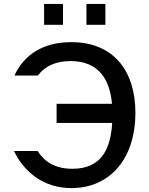

<svg xmlns="http://www.w3.org/2000/svg" viewBox="-20 -949 765 984"><path d="M270 -417V-319H555C547 -191 504 -84 351 -84C260 -84 206 -122 173 -175H52C101 -70 202 15 345 15C549 15 674 -142 674 -370C674 -586 562 -733 345 -733C200 -733 103 -668 54 -562H174C211 -611 267 -636 341 -636C490 -636 543 -537 554 -417ZM206 -822H303V-929H206ZM423 -822H520V-929H423Z"/></svg>

Font: Perun Medium
Style: Regular
Weight: 500
Foundry: Copyright (c) Stefan Peev, Context Ltd, 2016
Version: Version 1.089